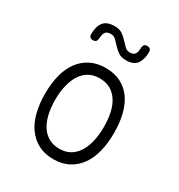

<svg xmlns="http://www.w3.org/2000/svg" viewBox="-185 -904 969 1039"><g transform="rotate(30 300.0 -385.0)"><path d="M300 10Q247 10 207 -10.5Q167 -31 139.5 -68.5Q112 -106 98.5 -158.5Q85 -211 85 -275Q85 -340 98.5 -392.5Q112 -445 139.5 -482Q167 -519 207.5 -539.5Q248 -560 301 -560Q355 -560 395.5 -539.5Q436 -519 462.5 -482Q489 -445 502 -393Q515 -341 515 -277Q515 -212 501.5 -159Q488 -106 460.5 -68.5Q433 -31 393 -10.5Q353 10 300 10ZM300 -55Q337 -55 365 -70.5Q393 -86 412 -115Q431 -144 441 -185.5Q451 -227 451 -277Q451 -327 442 -367Q433 -407 414 -435.5Q395 -464 367 -479.5Q339 -495 301 -495Q263 -495 235 -479.5Q207 -464 188 -435Q169 -406 159 -365.5Q149 -325 149 -275Q149 -225 158.5 -184.5Q168 -144 187 -115Q206 -86 234.5 -70.5Q263 -55 300 -55ZM189 -679Q188 -667 182.5 -661Q177 -655 164 -655Q152 -655 146 -661Q140 -667 140 -680Q140 -727 160.5 -753.5Q181 -780 230 -780Q260 -780 278.5 -767Q297 -754 311.5 -738Q326 -722 339 -709.5Q352 -697 371 -697Q384 -697 392 -701.5Q400 -706 404 -713.5Q408 -721 409.5 -731Q411 -741 411 -751Q412 -763 417.5 -769Q423 -775 435 -775Q448 -775 454 -769Q460 -763 460 -750Q460 -705 440.5 -677.5Q421 -650 373 -650Q343 -650 324.5 -663Q306 -676 291.5 -692Q277 -708 264 -720.5Q251 -733 232 -733Q218 -733 209.5 -728.5Q201 -724 197 -716.5Q193 -709 191.5 -699Q190 -689 189 -679Z"/></g></svg>

Font: Maple Mono NL ExtraLight
Style: Regular
Weight: 275
Monospace: yes
Designer: subframe7536
Version: Version 7.000